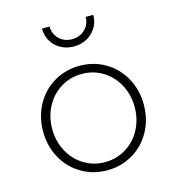

<svg xmlns="http://www.w3.org/2000/svg" viewBox="-114 -867 891 976"><g transform="rotate(-15 331.0 -379.0)"><path d="M66 -263Q66 -340 100.5 -403Q135 -466 196 -502Q257 -538 331 -538Q405 -538 466 -502Q527 -466 561.5 -403Q596 -340 596 -263Q596 -186 561.5 -123Q527 -60 466 -24Q405 12 331 12Q257 12 196 -24Q135 -60 100.5 -123Q66 -186 66 -263ZM331 -31Q391 -31 441 -61.5Q491 -92 519.5 -145.5Q548 -199 548 -263Q548 -328 519.5 -381Q491 -434 441.5 -464.5Q392 -495 331 -495Q270 -495 220.5 -464.5Q171 -434 142.5 -381Q114 -328 114 -263Q114 -199 142.5 -145.5Q171 -92 221 -61.5Q271 -31 331 -31ZM196 -770H236Q236 -731 263 -704.5Q290 -678 331 -678Q371 -678 398.5 -704.5Q426 -731 426 -770H466Q466 -715 427 -677.5Q388 -640 331 -640Q273 -640 234.5 -677Q196 -714 196 -770Z"/></g></svg>

Font: Eudoxus Sans ExtraLight
Style: Regular
Weight: 200
Designer: Stijn de Vries
Foundry: tokotype
Version: Version 2.005